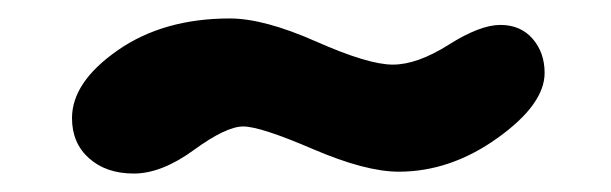

<svg xmlns="http://www.w3.org/2000/svg" viewBox="-20 -478 662 208"><path d="M570 -399Q570 -365 519 -328.5Q468 -292 412 -292Q376 -292 319 -316.5Q262 -341 243.5 -341Q225 -341 190 -315.5Q155 -290 125 -290Q95 -290 76.5 -306.5Q58 -323 58 -350Q58 -389 107.5 -423.5Q157 -458 229 -458Q266 -458 322.5 -433Q379 -408 405.5 -408Q432 -408 466 -429.5Q500 -451 522 -451Q544 -451 557 -436Q570 -421 570 -399Z"/></svg>

Font: Delius Unicase
Style: Bold
Weight: 700
Designer: Natalia Raices
Foundry: Natalia Raices
Version: Version 1.001